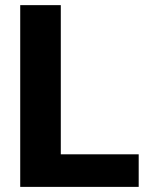

<svg xmlns="http://www.w3.org/2000/svg" viewBox="-20 -731 582 751"><path d="M522.5 -127.4V0H164.6H59.1V-710.9H217.8V-127.4Z"/></svg>

Font: Heebo ExtraBold
Style: Regular
Weight: 800
Designer: Oded Ezer
Foundry: Meir Sadan
Version: Version 2.001; ttfautohint (v1.5.14-ce02) -l 8 -r 50 -G 200 